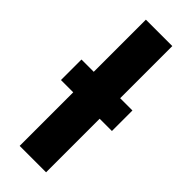

<svg xmlns="http://www.w3.org/2000/svg" viewBox="-231 -714 740 740"><g transform="rotate(45 139.0 -344.0)"><path d="M0 -292V-403.8H66.9V-688H210.9V-403.8H277.8V-292H210.9V0H66.9V-292Z"/></g></svg>

Font: Libra Sans Modern
Style: Bold
Weight: 700
Foundry: Stefan Peev, Context Ltd
Version: Version 1.000